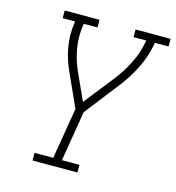

<svg xmlns="http://www.w3.org/2000/svg" viewBox="-109 -828 843 921"><g transform="rotate(15 312.5 -367.5)"><path d="M136 0V-38H229L271 -292L196 -458Q184 -484 175 -512Q166 -540 161 -569.5Q156 -599 155.5 -629.5Q155 -660 160 -691L161 -697H99V-735H272V-697H204L203 -691Q194 -633 203 -578Q212 -523 234 -473L297 -334L410 -477Q429 -501 445.5 -526.5Q462 -552 475.5 -579Q489 -606 498.5 -634Q508 -662 513 -691L514 -697H451V-735H625V-697H557L556 -691Q545 -628 515 -567.5Q485 -507 443 -454L313 -287L272 -38H359V0Z"/></g></svg>

Font: Iosevka Curly Slab XLtExObl
Style: Regular
Weight: 200
Width: 7
Italic angle: -9°
Monospace: yes
Designer: Belleve Invis
Foundry: Belleve Invis
Version: Version 11.0.0; ttfautohint (v1.8.3)